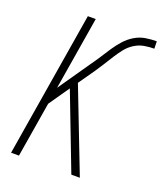

<svg xmlns="http://www.w3.org/2000/svg" viewBox="-136 -824 772 913"><g transform="rotate(20 250.0 -367.5)"><path d="M334 0 187 -383 115 -279 69 0H29L150 -735H190L129 -365L239 -524Q257 -549 273 -574Q289 -599 305.5 -624Q322 -649 342.5 -672Q363 -695 389 -710.5Q415 -726 443.5 -730.5Q472 -735 499 -735L500 -698Q475 -698 449.5 -693.5Q424 -689 401 -674.5Q378 -660 361 -638.5Q344 -617 329.5 -594Q315 -571 301 -548.5Q287 -526 272 -504L214 -421L377 0Z"/></g></svg>

Font: Iosevka Extralight
Style: Italic
Weight: 200
Italic angle: -9°
Monospace: yes
Designer: Belleve Invis
Foundry: Belleve Invis
Version: Version 32.5.0; ttfautohint (v1.8.4)